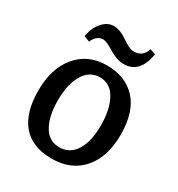

<svg xmlns="http://www.w3.org/2000/svg" viewBox="-170 -809 869 936"><g transform="rotate(30 264.5 -341.0)"><path d="M132 -570 99 -583Q109 -636 137.5 -667Q166 -698 201.5 -697Q237 -696 277.5 -667Q318 -638 343.5 -637.5Q369 -637 386.5 -651Q404 -665 409 -688L441 -678Q422 -558 329 -560Q291 -561 248.5 -587.5Q206 -614 187.5 -614.5Q169 -615 153.5 -602Q138 -589 132 -570ZM265.5 -446.5Q207 -446 175 -391.5Q143 -337 143 -247Q143 -157 174 -104Q205 -51 263.5 -51.5Q322 -52 354 -103.5Q386 -155 386 -245Q386 -335 355 -391Q324 -447 265.5 -446.5ZM36.5 -240Q36 -365 98.5 -439.5Q161 -514 266 -514Q371 -514 431.5 -448.5Q492 -383 492.5 -256.5Q493 -130 430.5 -57.5Q368 15 258.5 15Q149 15 93 -50Q37 -115 36.5 -240Z"/></g></svg>

Font: Karma SemiBold
Style: Regular
Weight: 600
Designer: Joana Correia
Foundry: Indian Type Foundry
Version: Version 1.202;PS 1.0;hotconv 1.0.78;makeotf.lib2.5.61930; tt